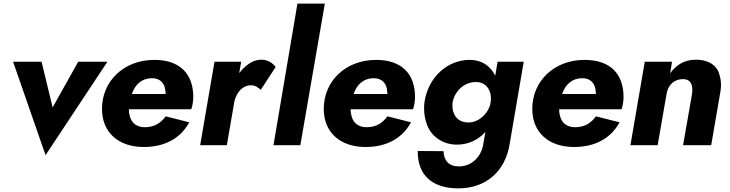

<svg xmlns="http://www.w3.org/2000/svg" viewBox="-20 -800 4022 1058"><path d="M52 -460 231 55 572 -460H411L270 -208L209 -460Z M772 10C889 10 975 -38 1023 -126L893 -159C866 -122 830 -99 779 -99C735 -99 707 -120 696 -157C692 -170 690 -183 690 -198H1034C1041 -217 1045 -245 1045 -266C1045 -393 971 -470 831 -470C660 -470 542 -351 542 -200C542 -70 633 10 772 10ZM706 -282 707 -283C725 -336 763 -369 817 -369C852 -369 873 -354 885 -327C890 -314 892 -299 893 -282Z M1309 -460H1162L1083 0H1230L1271 -238C1274 -253 1279 -266 1286 -279C1303 -310 1330 -330 1361 -330C1362 -330 1363 -330 1364 -330C1387 -330 1402 -318 1417 -305L1499 -431C1480 -455 1454 -471 1421 -471C1394 -471 1369 -462 1345 -444C1328 -431 1312 -415 1298 -397Z M1619 -780 1487 0H1635L1770 -780Z M1994 10C2111 10 2197 -38 2245 -126L2115 -159C2088 -122 2052 -99 2001 -99C1957 -99 1929 -120 1918 -157C1914 -170 1912 -183 1912 -198H2256C2263 -217 2267 -245 2267 -266C2267 -393 2193 -470 2053 -470C1882 -470 1764 -351 1764 -200C1764 -70 1855 10 1994 10ZM1928 -282 1929 -283C1947 -336 1985 -369 2039 -369C2074 -369 2095 -354 2107 -327C2112 -314 2114 -299 2115 -282Z M2282 32C2282 34 2282 35 2282 37C2282 157 2353 238 2506 238C2654 238 2765 148 2789 -10L2866 -460H2722L2709 -383C2706 -389 2702 -395 2699 -400C2672 -443 2629 -470 2568 -470C2445 -470 2339 -374 2319 -237C2317 -224 2317 -212 2317 -200C2317 -171 2322 -141 2334 -110C2357 -50 2417 -3 2498 -3C2558 -3 2612 -27 2652 -70C2653 -71 2654 -73 2655 -74L2644 -11C2634 65 2578 117 2509 117C2452 117 2426 84 2424 33ZM2474 -236C2486 -300 2540 -348 2601 -348C2602 -348 2604 -348 2605 -348C2646 -348 2675 -320 2683 -281C2685 -273 2685 -264 2685 -255C2685 -252 2685 -249 2685 -246L2681 -222C2678 -212 2673 -202 2668 -192C2644 -150 2600 -125 2563 -125C2562 -125 2560 -125 2559 -125C2493 -127 2473 -177 2473 -217C2473 -223 2473 -229 2474 -236Z M3143 10C3260 10 3346 -38 3394 -126L3264 -159C3237 -122 3201 -99 3150 -99C3106 -99 3078 -120 3067 -157C3063 -170 3061 -183 3061 -198H3405C3412 -217 3416 -245 3416 -266C3416 -393 3342 -470 3202 -470C3031 -470 2913 -351 2913 -200C2913 -70 3004 10 3143 10ZM3077 -282 3078 -283C3096 -336 3134 -369 3188 -369C3223 -369 3244 -354 3256 -327C3261 -314 3263 -299 3264 -282Z M3793 -280 3744 0H3899L3950 -296C3952 -309 3953 -321 3953 -332C3953 -351 3950 -372 3943 -393C3931 -436 3889 -471 3814 -471C3750 -471 3705 -441 3673 -396L3683 -460H3533L3454 0H3604L3653 -282C3661 -332 3695 -364 3743 -364C3795 -364 3795 -318 3795 -303C3795 -296 3794 -288 3793 -280Z"/></svg>

Font: Jost
Style: Bold Italic
Weight: 700
Italic angle: -5°
Version: Version 3.710